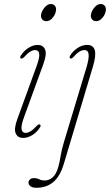

<svg xmlns="http://www.w3.org/2000/svg" viewBox="-20 -664 535 934"><path d="M205.5 -561Q192 -561 184.8 -570.5Q177.5 -580 180 -594Q183 -611 197 -627.8Q211 -644.5 227 -644.5Q240.5 -644.5 247.8 -635Q255 -625.5 252 -611Q249.5 -593.5 235.8 -577.2Q222 -561 205.5 -561ZM96.5 -93Q81.5 -51.5 85 -34.5Q88.5 -17.5 105 -17.5Q115 -17.5 127.8 -24.8Q140.5 -32 157.5 -50.5Q168.5 -61.5 174 -58.5Q181 -54.5 174 -43.5Q158.5 -19.5 136.2 -6.2Q114 7 92 7Q67 7 56.8 -14.2Q46.5 -35.5 64 -84L157.5 -341Q173.5 -384.5 170.8 -402.5Q168 -420.5 150.5 -420.5Q140 -420.5 127.2 -413Q114.5 -405.5 98 -387Q87.5 -376.5 81.5 -379.5Q75 -383.5 82 -394.5Q97.5 -418.5 120 -432Q142.5 -445.5 163.5 -445.5Q189 -445.5 199 -423.8Q209 -402 191 -352.5ZM448 -561Q434.5 -561 427.2 -570.5Q420 -580 422.5 -594Q425.5 -611 439.5 -627.8Q453.5 -644.5 469.5 -644.5Q483 -644.5 490 -635Q497 -625.5 494.5 -611Q492 -593.5 478.2 -577.2Q464.5 -561 448 -561ZM432 -340 291 131.5Q272.5 194 239 221.8Q205.5 249.5 157.5 249.5Q138 249.5 128.2 242Q118.5 234.5 118.5 224.5Q118.5 216.5 125 209.5Q131.5 202.5 145 202.5Q160 202.5 170.8 208.2Q181.5 214 198.5 214Q217 214 235 199.8Q253 185.5 264 147Q270.5 123.5 275 94.2Q279.5 65 291.5 25.5L399 -330.5Q413.5 -378 411.2 -399.2Q409 -420.5 391 -420.5Q379.5 -420.5 366.2 -412.8Q353 -405 337 -386.5Q329 -377.5 322.5 -379.5Q316 -381.5 320.5 -392Q332.5 -413.5 355.8 -429.5Q379 -445.5 403.5 -445.5Q433.5 -445.5 441 -420.2Q448.5 -395 432 -340Z"/></svg>

Font: Fraunces 72pt Soft Thin
Style: Italic
Weight: 100
Italic angle: -16°
Version: Version 1.000;[0bf87f6ff]